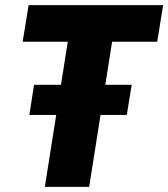

<svg xmlns="http://www.w3.org/2000/svg" viewBox="-20 -725 653 745"><path d="M154 0 243 -563H68L91 -705H613L590 -563H415L326 0ZM94 -279 112 -396H491L472 -279Z"/></svg>

Font: Nunito Sans 10pt Condensed Black
Style: Italic
Weight: 900
Width: 3
Italic angle: -9°
Designer: Vernon Adams
Foundry: Vernon Adams
Version: Version 3.101;gftools[0.9.27]